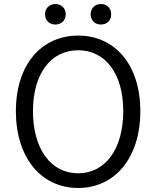

<svg xmlns="http://www.w3.org/2000/svg" viewBox="-20 -922 777 955"><path d="M369 13C550 13 678 -135 678 -369C678 -602 550 -745 369 -745C187 -745 59 -602 59 -369C59 -135 187 13 369 13ZM369 -60C233 -60 144 -181 144 -369C144 -556 233 -672 369 -672C504 -672 593 -556 593 -369C593 -181 504 -60 369 -60ZM255 -800C285 -800 307 -820 307 -851C307 -881 285 -902 255 -902C226 -902 204 -881 204 -851C204 -820 226 -800 255 -800ZM482 -800C512 -800 533 -820 533 -851C533 -881 512 -902 482 -902C452 -902 431 -881 431 -851C431 -820 452 -800 482 -800Z"/></svg>

Font: Noto Sans KR DemiLight
Style: Regular
Weight: 350
Designer: Ryoko NISHIZUKA 西塚涼子 (kana, bopomofo & ideographs); Paul D. Hunt (Latin, Greek & Cyrillic); Sandoll Communications 산돌커뮤니
Foundry: Adobe
Version: Version 2.004;hotconv 1.0.118;makeotfexe 2.5.65603